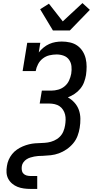

<svg xmlns="http://www.w3.org/2000/svg" viewBox="-20 -1013 640 1248"><path d="M178 215Q156 215 134.5 212Q113 209 94 201.5Q75 194 59 180.5Q43 167 33.5 149Q24 131 22.5 109.5Q21 88 25 66Q28 45 36.5 25.5Q45 6 58.5 -11Q72 -28 90 -40.5Q108 -53 128 -61.5Q148 -70 168.5 -75Q189 -80 209 -81.5Q229 -83 250 -83.5Q271 -84 291 -87Q311 -90 331.5 -99Q352 -108 367.5 -123Q383 -138 391.5 -158Q400 -178 403 -198Q406 -216 406.5 -234Q407 -252 403 -268.5Q399 -285 389.5 -299.5Q380 -314 366.5 -323Q353 -332 335.5 -336Q318 -340 300 -340H238L252 -424H314Q336 -424 359 -430.5Q382 -437 400.5 -452.5Q419 -468 429 -490Q439 -512 443 -534Q447 -559 444.5 -582.5Q442 -606 429 -624.5Q416 -643 394 -651Q372 -659 348 -659Q325 -659 301.5 -653.5Q278 -648 258.5 -633Q239 -618 227.5 -596Q216 -574 212 -551H127L157 -735H242L232 -672Q245 -689 262.5 -703.5Q280 -718 300 -727Q320 -736 341 -739.5Q362 -743 382 -743Q409 -743 435.5 -737Q462 -731 482.5 -716.5Q503 -702 517 -680Q531 -658 537 -632.5Q543 -607 543 -580Q543 -553 539 -525Q535 -502 526.5 -479Q518 -456 502 -436.5Q486 -417 465 -403Q444 -389 421 -380Q445 -367 464 -346Q483 -325 492.5 -298.5Q502 -272 502.5 -242Q503 -212 498 -182Q494 -156 484 -129.5Q474 -103 455.5 -81Q437 -59 413 -42.5Q389 -26 363 -16.5Q337 -7 310 -4Q283 -1 257 0H255Q242 0 228.5 1Q215 2 202.5 4.5Q190 7 177 11Q164 15 152.5 22.5Q141 30 132.5 41.5Q124 53 122 66Q120 79 121.5 92Q123 105 131.5 114.5Q140 124 152.5 127.5Q165 131 178 131H222V215ZM324 -815 241 -953 298 -989 388 -874 516 -993 564 -949 434 -815Z"/></svg>

Font: Iosevka HT Medium Extended
Style: Italic
Weight: 500
Width: 7
Italic angle: -9°
Monospace: yes
Designer: Belleve Invis
Foundry: Belleve Invis
Version: Version 32.3.0; ttfautohint (v1.8.4)